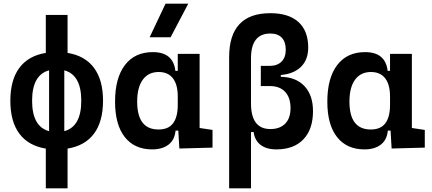

<svg xmlns="http://www.w3.org/2000/svg" viewBox="-20 -815 2384 1060"><path d="M232.9 224.6V5.4Q136.7 -10.3 86.9 -77.1Q37.1 -144 37.1 -258.8Q37.1 -373.5 86.9 -440.4Q136.7 -507.3 232.9 -522.9V-732.4H353V-522.9Q449.2 -507.3 499 -440.4Q548.8 -373.5 548.8 -258.8Q548.8 -144 499 -77.1Q449.2 -10.3 353 5.4V224.6ZM251 -90.8V-426.8Q157.2 -401.4 157.2 -258.8Q157.2 -116.2 251 -90.8ZM335 -426.8V-90.8Q428.7 -116.2 428.7 -258.8Q428.7 -401.4 335 -426.8Z M820.3 9.8Q722.7 9.8 668.9 -58.3Q615.2 -126.5 615.2 -253.9Q615.2 -384.3 669.7 -455.8Q724.1 -527.3 823.7 -527.3Q936.5 -527.3 948.2 -423.8H961.4V-517.6H1082V-108.4L1153.3 -97.7V0L970.2 4.9L964.4 -93.8H949.2Q944.3 -42 909.9 -16.1Q875.5 9.8 820.3 9.8ZM961.4 -235.4V-282.2Q961.4 -348.1 934.6 -382.8Q907.7 -417.5 856 -417.5Q799.3 -417.5 768.3 -375Q737.3 -332.5 737.3 -253.9Q737.3 -100.1 855 -100.1Q910.2 -100.1 935.8 -134.8Q961.4 -169.4 961.4 -235.4ZM806.2 -609.4 894 -794.9H1019.5L921.9 -609.4Z M1505.9 9.8Q1451.2 9.8 1418.7 -15.1Q1386.2 -40 1380.4 -85.9H1365.7V224.6H1245.1V-499.5Q1245.1 -742.2 1472.7 -742.2Q1573.7 -742.2 1627.7 -693.4Q1681.6 -644.5 1681.6 -552.7Q1681.6 -485.8 1642.1 -446.5Q1602.5 -407.2 1530.3 -400.9V-391.1Q1614.3 -389.2 1661.1 -339.4Q1708 -289.6 1708 -201.2Q1708 -101.1 1655 -45.7Q1602.1 9.8 1505.9 9.8ZM1365.7 -244.1Q1365.7 -102.5 1472.7 -102.5Q1525.4 -102.5 1554.7 -132.6Q1584 -162.6 1584 -217.8Q1584 -275.9 1554.2 -307.9Q1524.4 -339.8 1470.7 -339.8H1419.9V-451.2H1467.8Q1510.3 -451.2 1533.9 -474.4Q1557.6 -497.6 1557.6 -540.5Q1557.6 -584 1535.6 -606.9Q1513.7 -629.9 1472.7 -629.9Q1365.7 -629.9 1365.7 -493.2Z M1992.2 9.8Q1894.5 9.8 1840.8 -58.3Q1787.1 -126.5 1787.1 -253.9Q1787.1 -384.3 1841.6 -455.8Q1896 -527.3 1995.6 -527.3Q2108.4 -527.3 2120.1 -423.8H2133.3V-517.6H2253.9V-108.4L2325.2 -97.7V0L2142.1 4.9L2136.2 -93.8H2121.1Q2116.2 -42 2081.8 -16.1Q2047.4 9.8 1992.2 9.8ZM2133.3 -235.4V-282.2Q2133.3 -348.1 2106.4 -382.8Q2079.6 -417.5 2027.8 -417.5Q1971.2 -417.5 1940.2 -375Q1909.2 -332.5 1909.2 -253.9Q1909.2 -100.1 2026.9 -100.1Q2082 -100.1 2107.7 -134.8Q2133.3 -169.4 2133.3 -235.4Z"/></svg>

Font: Cascadia Mono PL SemiBold
Style: Regular
Weight: 600
Monospace: yes
Designer: Aaron Bell
Foundry: Saja Typeworks
Version: Version 2404.023; ttfautohint (v1.8.4)